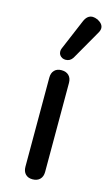

<svg xmlns="http://www.w3.org/2000/svg" viewBox="-121 -813 495 867"><g transform="rotate(15 126.5 -379.5)"><path d="M81 -37V-453Q81 -475 93 -487.5Q105 -500 126 -500Q148 -500 160.5 -487.5Q173 -475 173 -453V-37Q173 -15 160.5 -2.5Q148 10 126 10Q105 10 93 -2.5Q81 -15 81 -37ZM98 -581Q98 -588 101 -595L161 -737Q174 -769 200 -769Q210 -769 224 -763Q250 -749 250 -729Q250 -719 243 -707L164 -569Q152 -550 131 -550Q123 -550 116 -553Q98 -562 98 -581Z"/></g></svg>

Font: Kodchasan Medium
Style: Regular
Weight: 500
Designer: Katatrad Aksorn Co.,Ltd.
Foundry: Cadson Demak Co.,Ltd.
Version: Version 1.000; ttfautohint (v1.6)